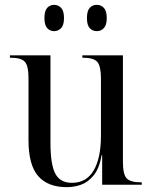

<svg xmlns="http://www.w3.org/2000/svg" viewBox="-20 -765 629 795"><path d="M257 10Q178 10 138 -36Q98 -82 98 -185V-443Q98 -492 83 -509Q68 -526 24 -526H21V-536H189V-172Q189 -84 209 -46Q229 -8 278 -8Q338 -8 368 -59.5Q398 -111 398 -203V-440Q398 -491 383 -508.5Q368 -526 324 -526H321V-536H489V-94Q489 -43 504.5 -26.5Q520 -10 564 -10H567V0H403V-123H401Q391 -67 367.5 -38.5Q344 -10 315 0Q286 10 257 10ZM381 -636Q363 -636 351.5 -648.5Q340 -661 340 -690Q340 -720 351.5 -732.5Q363 -745 381 -745Q398 -745 410 -732.5Q422 -720 422 -690Q422 -661 410 -648.5Q398 -636 381 -636ZM204 -636Q187 -636 175.5 -648.5Q164 -661 164 -690Q164 -720 175.5 -732.5Q187 -745 204 -745Q221 -745 233 -732.5Q245 -720 245 -690Q245 -661 233 -648.5Q221 -636 204 -636Z"/></svg>

Font: Noto Serif Display SemiCondensed
Style: Regular
Weight: 400
Width: 4
Designer: Monotype Design Team
Foundry: Monotype Imaging Inc.
Version: Version 2.009